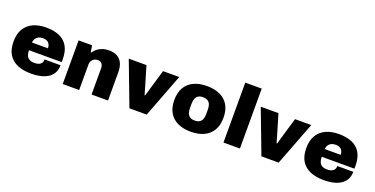

<svg xmlns="http://www.w3.org/2000/svg" viewBox="-25 -1448 4259 2183"><g transform="rotate(20 2104.5 -356.5)"><path d="M345 12Q250 12 180.5 -17.5Q111 -47 73.5 -108Q36 -169 36 -264Q36 -357 73 -418Q110 -479 176.5 -509.5Q243 -540 333 -540Q428 -540 494.5 -510.5Q561 -481 596 -420Q631 -359 631 -264V-230H235Q235 -194 245.5 -168Q256 -142 279.5 -128.5Q303 -115 341 -115Q368 -115 386.5 -121Q405 -127 416.5 -137.5Q428 -148 433 -162Q438 -176 438 -192H631Q631 -145 613 -107Q595 -69 559 -42.5Q523 -16 469.5 -2Q416 12 345 12ZM236 -324H430Q430 -345 424 -361.5Q418 -378 406.5 -389.5Q395 -401 378.5 -407Q362 -413 341 -413Q308 -413 286 -402Q264 -391 252 -371.5Q240 -352 236 -324Z M727 0V-528H890L903 -448H910Q931 -479 959 -499.5Q987 -520 1021 -530Q1055 -540 1091 -540Q1154 -540 1194.5 -516.5Q1235 -493 1255 -449Q1275 -405 1275 -342V0H1076V-318Q1076 -335 1071.5 -348.5Q1067 -362 1059 -372Q1051 -382 1038.5 -387.5Q1026 -393 1009 -393Q984 -393 965.5 -381.5Q947 -370 936.5 -351.5Q926 -333 926 -310V0Z M1534 0 1334 -528H1548L1599 -357Q1604 -343 1611.5 -315Q1619 -287 1628.5 -256Q1638 -225 1645 -199H1652Q1659 -223 1668 -253.5Q1677 -284 1685 -312Q1693 -340 1698 -357L1749 -528H1945L1743 0Z M2278 12Q2188 12 2121.5 -18.5Q2055 -49 2018 -110.5Q1981 -172 1981 -264Q1981 -357 2018 -418Q2055 -479 2121.5 -509.5Q2188 -540 2278 -540Q2368 -540 2435 -509.5Q2502 -479 2539 -418Q2576 -357 2576 -264Q2576 -172 2539 -110.5Q2502 -49 2435 -18.5Q2368 12 2278 12ZM2278 -123Q2313 -123 2335 -136.5Q2357 -150 2367 -175Q2377 -200 2377 -235V-292Q2377 -327 2367 -352.5Q2357 -378 2335 -391.5Q2313 -405 2278 -405Q2243 -405 2221.5 -391.5Q2200 -378 2190 -352.5Q2180 -327 2180 -292V-235Q2180 -200 2190 -175Q2200 -150 2221.5 -136.5Q2243 -123 2278 -123Z M2672 0V-725H2871V0Z M3131 0 2931 -528H3145L3196 -357Q3201 -343 3208.5 -315Q3216 -287 3225.5 -256Q3235 -225 3242 -199H3249Q3256 -223 3265 -253.5Q3274 -284 3282 -312Q3290 -340 3295 -357L3346 -528H3542L3340 0Z M3887 12Q3792 12 3722.5 -17.5Q3653 -47 3615.5 -108Q3578 -169 3578 -264Q3578 -357 3615 -418Q3652 -479 3718.5 -509.5Q3785 -540 3875 -540Q3970 -540 4036.5 -510.5Q4103 -481 4138 -420Q4173 -359 4173 -264V-230H3777Q3777 -194 3787.5 -168Q3798 -142 3821.5 -128.5Q3845 -115 3883 -115Q3910 -115 3928.5 -121Q3947 -127 3958.5 -137.5Q3970 -148 3975 -162Q3980 -176 3980 -192H4173Q4173 -145 4155 -107Q4137 -69 4101 -42.5Q4065 -16 4011.5 -2Q3958 12 3887 12ZM3778 -324H3972Q3972 -345 3966 -361.5Q3960 -378 3948.5 -389.5Q3937 -401 3920.5 -407Q3904 -413 3883 -413Q3850 -413 3828 -402Q3806 -391 3794 -371.5Q3782 -352 3778 -324Z"/></g></svg>

Font: Archivo SemiBold Black
Style: Regular
Weight: 900
Version: Version 2.001